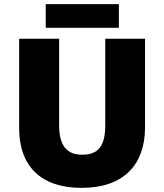

<svg xmlns="http://www.w3.org/2000/svg" viewBox="-20 -902 797 932"><path d="M557 -882H202V-767H557ZM684 -284V-714H491V-296C491 -194 458 -151 379 -151C305 -151 267 -194 267 -295V-714H73V-280C73 -95 179 10 376 10C582 10 684 -104 684 -284Z"/></svg>

Font: Noto Sans Myanmar UI Black
Style: Regular
Weight: 900
Designer: Monotype Design Team
Foundry: Monotype Imaging Inc.
Version: Version 2.103